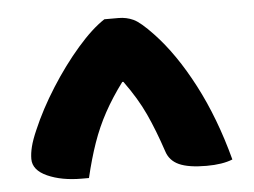

<svg xmlns="http://www.w3.org/2000/svg" viewBox="-39 -807 678 513"><g transform="rotate(-5 300.0 -550.5)"><path d="M258 -760H296Q317 -760 335.5 -751.5Q354 -743 387 -708Q442 -650 489 -560Q536 -470 566 -357Q539 -346 496 -346Q448 -346 422.5 -357.5Q397 -369 389 -395Q370 -452 349.5 -496.5Q329 -541 294 -589H291Q262 -550 241.5 -512.5Q221 -475 206.5 -433.5Q192 -392 180 -341H161Q107 -341 69 -358Q31 -375 31 -405Q31 -420 35.5 -438Q40 -456 51 -481Q74 -535 109.5 -591Q145 -647 184.5 -692.5Q224 -738 258 -760Z"/></g></svg>

Font: Recursive Sn Csl St Blk
Style: Regular
Weight: 900
Version: Version 1.079;hotconv 1.0.112;makeotfexe 2.5.65598; ttfautoh